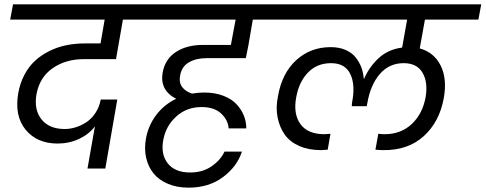

<svg xmlns="http://www.w3.org/2000/svg" viewBox="-20 -760 2236 884"><path d="M26.9 -669.9 40 -740.2H702.1L689 -669.9H545.9L514.2 -487.8H366.2Q283.2 -487.8 222.9 -446.3Q162.6 -404.8 147.9 -326.2Q135.7 -253.9 171.4 -210Q207 -166 277.8 -166Q303.2 -166 329.1 -174.1Q355 -182.1 378.7 -198Q402.3 -213.9 419.9 -240.7Q437.5 -267.6 443.8 -301.8H520L464.8 16.1H382.8L417 -178.2Q389.6 -141.6 344 -120.4Q298.3 -99.1 245.1 -99.1Q150.4 -99.1 98.1 -162.6Q45.9 -226.1 64 -331.1Q72.3 -377.4 92.5 -415.8Q112.8 -454.1 141.6 -480.5Q170.4 -506.8 207.5 -525.1Q244.6 -543.5 285.4 -551.8Q326.2 -560.1 371.1 -560.1H442.9L461.9 -669.9Z M1093.8 -62Q1071.8 6.8 1006.6 55.4Q941.4 104 848.6 104Q794.4 104 752.7 86.2Q710.9 68.4 686.5 37.8Q662.1 7.3 652.8 -33.7Q643.6 -74.7 651.9 -121.1Q662.6 -182.1 699.2 -230.5Q735.8 -278.8 791 -305.2Q714.4 -344.7 729 -426.8Q740.7 -488.8 790.5 -521Q840.3 -553.2 914.1 -553.2H1043L1064.9 -669.9H647L658.7 -740.2H1297.9L1285.6 -669.9H1144L1124 -553.2L1111.8 -492.2H929.7Q882.8 -492.2 849.4 -472.7Q815.9 -453.1 809.1 -411.1Q803.2 -380.9 818.1 -360.1Q833 -339.4 863.8 -329.1Q894 -334 919.9 -334Q969.7 -334 1008.3 -319.1Q1046.9 -304.2 1069.3 -279.8Q1091.8 -255.4 1103 -227.1Q1114.3 -198.7 1113.8 -168.9H1032.7Q1030.3 -207 998.5 -237.1Q966.8 -267.1 907.7 -267.1Q839.4 -267.1 791.5 -223.6Q743.7 -180.2 731.9 -116.2Q719.2 -50.3 752.2 -8.1Q785.2 34.2 856 34.2Q913.1 34.2 954.3 5.6Q995.6 -22.9 1013.7 -62Z M2023.4 -309.1Q2003.9 -199.7 1931.4 -133.5Q1858.9 -67.4 1744.6 -68.8Q1731 -68.8 1708.5 -70.8L1721.7 -144Q1739.3 -142.1 1750.5 -142.1Q1825.7 -142.1 1875.5 -188.7Q1925.3 -235.4 1939.5 -312Q1951.2 -380.9 1925.5 -425Q1899.9 -469.2 1838.4 -469.2Q1772.5 -469.2 1729.2 -419.7Q1686 -370.1 1671.4 -286.1L1668.5 -271H1599.6L1600.6 -286.1Q1617.2 -368.7 1593 -418.9Q1568.8 -469.2 1504.4 -469.2Q1439.5 -469.2 1397.9 -426Q1356.4 -382.8 1343.8 -312Q1329.6 -235.8 1363 -189Q1396.5 -142.1 1473.6 -142.1Q1481.9 -142.1 1501.5 -144L1488.8 -70.8Q1464.4 -68.8 1458.5 -68.8Q1400.4 -68.8 1357.2 -88.1Q1314 -107.4 1290.5 -140.9Q1267.1 -174.3 1258.1 -219.5Q1249 -264.6 1259.8 -316.9Q1278.3 -423.3 1344 -483.2Q1409.7 -543 1502.4 -543Q1541 -543 1570.6 -530.3Q1600.1 -517.6 1617.2 -496.1Q1634.3 -474.6 1643.6 -450Q1652.8 -425.3 1654.8 -397.9H1656.7Q1680.7 -453.1 1724.1 -492.9Q1767.6 -532.7 1831.5 -541L1854.5 -669.9H1225.6L1238.8 -740.2H2195.8L2182.6 -669.9H1936.5L1912.6 -537.1Q1978.5 -519 2008.8 -458.3Q2039.1 -397.5 2023.4 -309.1Z"/></svg>

Font: Poppins
Style: Italic
Weight: 400
Italic angle: -10°
Designer: Ninad Kale (Devanagari), Jonny Pinhorn (Latin)
Foundry: Indian Type Foundry
Version: Version 3.200;PS 1.000;hotconv 16.6.54;makeotf.lib2.5.65590